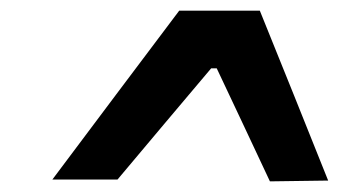

<svg xmlns="http://www.w3.org/2000/svg" viewBox="-20 -707 664 361"><path d="M487.5 -366Q462.5 -419.5 437.5 -472.5L387.5 -578.5H377Q333 -526.5 289 -474.2Q245 -422 201 -369.5H78.5Q139 -450 198.5 -529.5Q258 -609 317 -687H468.5Q501 -607 533 -527.2Q565 -447.5 597 -367.5Z"/></svg>

Font: Heraclito SemiBold
Style: Italic
Weight: 600
Italic angle: -12°
Designer: Kostas Bartsokas (font) & Cristiano Sobral (main changes)
Foundry: Kostas Bartsokas (font) & Cristiano Sobral (main changes)
Version: Version 1.00;July 8, 2020;FontCreator 13.0.0.2655 64-bit